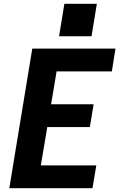

<svg xmlns="http://www.w3.org/2000/svg" viewBox="-20 -991 640 1011"><path d="M29 0 150 -735H588L569 -615H278L249 -442H473L453 -322H229L195 -120H487L467 0ZM291 -800 319 -971H490L462 -800Z"/></svg>

Font: Iosevka SS04 Hv Ex Obl
Style: Regular
Weight: 900
Width: 7
Italic angle: -9°
Monospace: yes
Designer: Belleve Invis
Foundry: Belleve Invis
Version: Version 19.0.0; ttfautohint (v1.8.4)